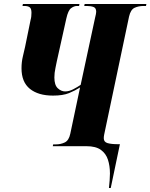

<svg xmlns="http://www.w3.org/2000/svg" viewBox="-20 -734 755 964"><path d="M527 210Q529 191 530.5 172Q532 153 532 137Q532 99 522 68Q512 37 486.5 18.5Q461 0 414 0H245L247 -9H260Q285 -9 305.5 -19Q326 -29 333 -63L382 -295Q357 -279 326.5 -266.5Q296 -254 246 -254Q172 -254 130 -288Q88 -322 88 -391Q88 -423 95 -451.5Q102 -480 106 -499L134 -636Q136 -642 137 -651.5Q138 -661 138 -670Q138 -691 129 -697.5Q120 -704 103 -704H93L95 -714H379L377 -704H366Q352 -704 337 -693Q322 -682 313 -641L265 -425Q264 -418 258.5 -393Q253 -368 253 -345Q253 -307 270 -291Q287 -275 307 -275Q327 -275 348 -286Q369 -297 385 -308L457 -643Q460 -657 461.5 -663Q463 -669 463 -675Q463 -694 449.5 -699Q436 -704 416 -704H403L405 -714H715L713 -704H700Q676 -704 656 -695Q636 -686 628 -651L503 -58Q502 -53 501.5 -48.5Q501 -44 501 -40Q501 -21 520 -15.5Q539 -10 573 -10H582L536 210Z"/></svg>

Font: Noto Serif Display ExtraCondensed Black
Style: Italic
Weight: 900
Width: 2
Italic angle: -12°
Designer: Monotype Design Team
Foundry: Monotype Imaging Inc.
Version: Version 2.009